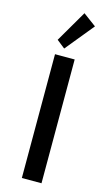

<svg xmlns="http://www.w3.org/2000/svg" viewBox="-164 -1182 701 1236"><g transform="rotate(15 186.0 -564.5)"><path d="M322.5 -1064.5 235.5 -1129 113 -919 168 -875.5ZM251.5 0V-825H120.5V0Z"/></g></svg>

Font: Spartan SemiBold
Style: Regular
Weight: 600
Designer: Matt Bailey, Mirko Velimirovic
Foundry: Matt Bailey
Version: Version 1.003